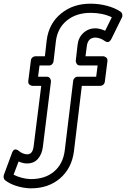

<svg xmlns="http://www.w3.org/2000/svg" viewBox="-294 -797 724 1044"><path d="M-272.9 153.8 -229 35.2Q-228.5 33.7 -227.8 31.5Q-227.1 29.3 -223.9 24.4Q-220.7 19.5 -216.6 17.1Q-212.4 14.6 -205.3 16.1Q-198.2 17.6 -189.9 24.9Q-181.6 32.2 -169.2 37.1Q-156.7 42 -147.9 42Q-132.8 43 -123.3 32.5Q-113.8 22 -110.8 -3.9L-69.8 -330.1H-115.2Q-125 -330.1 -133.5 -336.7Q-142.1 -343.3 -140.1 -357.9L-126 -469.2Q-124.5 -479 -117.2 -485.1Q-109.9 -491.2 -101.1 -491.2H-49.8L-40 -578.1Q-28.8 -668.5 37.6 -723.1Q104 -777.8 200.2 -776.9Q244.1 -776.9 287.1 -765.6Q330.1 -754.4 360.8 -733.9Q368.7 -729 370.8 -719.2Q373 -709.5 369.1 -702.1L311 -584Q309.6 -580.6 306.9 -577.6Q304.2 -574.7 299.8 -571Q295.4 -567.4 288.6 -568.4Q281.7 -569.3 273.9 -575.2Q252.4 -590.8 226.1 -592.8Q184.1 -592.8 178.2 -546.9L170.9 -491.2H265.1Q274.9 -491.2 283.4 -484.4Q292 -477.5 290 -462.9L275.9 -352.1Q274.4 -342.3 267.1 -336.2Q259.8 -330.1 251 -330.1H150.9L107.9 26.9Q95.7 118.7 32.2 173.1Q-31.2 227.5 -127.9 227.1Q-165.5 226.1 -203.1 214.6Q-240.7 203.1 -266.1 183.1Q-272.5 178.2 -273.9 169.2Q-275.4 160.2 -272.9 153.8ZM-220.2 152.8Q-202.1 162.6 -176.5 169.4Q-150.9 176.3 -127.9 176.8Q-48.8 177.2 0 135.7Q48.8 94.2 58.1 21L104 -357.9Q105 -366.7 112.1 -373.3Q119.1 -379.9 128.9 -379.9H229L236.8 -440.9H143.1Q128.4 -440.9 122.8 -450.2Q117.2 -459.5 118.2 -469.2L127.9 -553.2Q132.3 -593.3 159.9 -618.4Q187.5 -643.6 228 -643.1Q250.5 -641.6 277.8 -629.9L314 -703.1Q263.7 -727.1 200.2 -727.1Q121.1 -727.5 69.6 -685.5Q18.1 -643.6 9.8 -571.8L-2.9 -462.9Q-3.9 -454.1 -11 -447.5Q-18.1 -440.9 -27.8 -440.9H-79.1L-86.9 -379.9H-42Q-27.3 -379.9 -21.7 -370.8Q-16.1 -361.8 -17.1 -352.1L-61 2Q-65.9 41.5 -87.9 66.9Q-109.9 92.3 -148.9 91.8Q-167.5 91.8 -192.9 81.1Z"/></svg>

Font: Trueno Bold Outline
Style: Regular
Weight: 700
Width: 6
Designer: Julieta Ulanovsky
Foundry: Julieta Ulanovsky
Version: Version 3.001b | FøM Fix